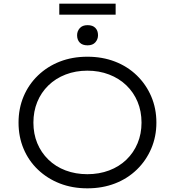

<svg xmlns="http://www.w3.org/2000/svg" viewBox="-20 -1016 953 1046"><path d="M456 10Q374 10 306 -16.5Q238 -43 187 -91.5Q136 -140 108.5 -205.5Q81 -271 81 -348Q81 -425 108.5 -490.5Q136 -556 187 -605Q238 -654 306 -680.5Q374 -707 456 -707Q538 -707 606.5 -680.5Q675 -654 725.5 -605Q776 -556 804 -490.5Q832 -425 832 -348Q832 -272 804 -206.5Q776 -141 725.5 -92Q675 -43 606.5 -16.5Q538 10 456 10ZM456 -67Q520 -67 574.5 -87.5Q629 -108 668.5 -146Q708 -184 729.5 -235.5Q751 -287 751 -348Q751 -410 729.5 -461.5Q708 -513 668.5 -551Q629 -589 574.5 -610Q520 -631 456 -631Q392 -631 337.5 -610Q283 -589 243.5 -550.5Q204 -512 183 -460.5Q162 -409 162 -348Q162 -287 183 -236Q204 -185 243.5 -146.5Q283 -108 337.5 -87.5Q392 -67 456 -67ZM457 -769Q429 -769 414.5 -784Q400 -799 400 -824Q400 -846 414.5 -862.5Q429 -879 457 -879Q485 -879 499.5 -864Q514 -849 514 -824Q514 -802 499.5 -785.5Q485 -769 457 -769ZM303 -936V-996H610V-936Z"/></svg>

Font: Lexend Exa Light
Style: Regular
Weight: 300
Designer: Bonnie Shaver-Troup, Thomas Jockin
Foundry: Lexend
Version: Version 1.007